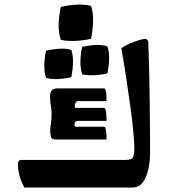

<svg xmlns="http://www.w3.org/2000/svg" viewBox="-20 -836 752 856"><path d="M649 -153Q649 -118 641.5 -82.5Q634 -47 617 -23.5Q600 0 570 0H89Q75 -23 67.5 -51Q60 -79 60 -100Q60 -113 63.5 -118Q67 -123 78 -123H541Q568 -123 573.5 -137Q579 -151 579 -169Q579 -202 574 -253Q569 -304 560.5 -365.5Q552 -427 542 -493Q532 -559 521 -621Q538 -633 560 -642.5Q582 -652 601.5 -657.5Q621 -663 629 -663Q633 -663 641 -652Q643 -604 644.5 -541.5Q646 -479 647 -410Q648 -341 648.5 -274.5Q649 -208 649 -153ZM228 -214Q213 -214 208.5 -223Q204 -232 204 -250Q204 -265 207 -285Q210 -305 210 -327Q210 -347 206.5 -366.5Q203 -386 203 -406Q203 -421 210 -431.5Q217 -442 238 -442H443Q449 -442 451.5 -432Q454 -422 454.5 -408.5Q455 -395 455 -385H328Q321 -385 317 -378Q313 -371 313 -363Q313 -355 317 -355H443Q449 -355 451.5 -343.5Q454 -332 454.5 -318Q455 -304 455 -297H326Q320 -297 316 -292Q312 -287 312 -281Q312 -271 319 -271H443Q449 -271 451.5 -259.5Q454 -248 454.5 -234.5Q455 -221 455 -214ZM251 -659Q242 -686 241.5 -720.5Q241 -755 251 -805Q293 -815 329.5 -815.5Q366 -816 386 -809Q404 -759 386 -663Q346 -654 307.5 -653.5Q269 -653 251 -659ZM185 -489Q178 -511 177.5 -539.5Q177 -568 185 -610Q221 -618 251 -619Q281 -620 298 -613Q313 -571 298 -492Q264 -484 232.5 -483.5Q201 -483 185 -489ZM346 -505Q339 -528 338.5 -556.5Q338 -585 346 -627Q382 -635 412 -635.5Q442 -636 459 -629Q474 -587 459 -509Q425 -501 393 -500.5Q361 -500 346 -505Z"/></svg>

Font: Ruwudu SemiBold
Style: Regular
Weight: 600
Designer: Becca Hirsbrunner Spalinger
Foundry: SIL International
Version: Version 3.000